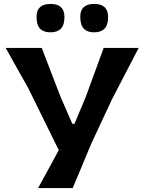

<svg xmlns="http://www.w3.org/2000/svg" viewBox="-20 -957 734 977"><path d="M174 0Q199 -46 224.8 -93.2Q250.5 -140.5 279 -193L124 -508Q95 -559 68.8 -606Q42.5 -653 9 -713H192.5Q213.5 -658.5 228.8 -618.5Q244 -578.5 258 -542.5Q272 -506.5 288.5 -463.5L348 -327H359L415.5 -461.5Q432 -506 445.2 -542.8Q458.5 -579.5 473.2 -619.2Q488 -659 507.5 -713H685.5Q651.5 -648 615.5 -578.2Q579.5 -508.5 549 -450L444 -225Q422.5 -173 397.5 -113.2Q372.5 -53.5 350 0ZM458.5 -792.5Q424.5 -792.5 406.5 -811Q388.5 -829.5 388.5 -872Q388.5 -937 459.5 -937Q530 -937 530 -870.5Q530 -829.5 511.8 -811Q493.5 -792.5 458.5 -792.5ZM236.5 -792.5Q202 -792.5 184 -811Q166 -829.5 166 -872Q166 -937 237.5 -937Q308 -937 308 -870.5Q308 -829.5 289.8 -811Q271.5 -792.5 236.5 -792.5Z"/></svg>

Font: Commissioner Loud SemiBold
Style: Regular
Weight: 600
Designer: Kostas Bartsokas
Foundry: Kostas Bartsokas
Version: Version 1.000; ttfautohint (v1.8.3)